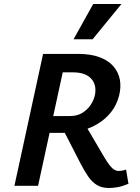

<svg xmlns="http://www.w3.org/2000/svg" viewBox="-20 -927 699 958"><path d="M52 0 195 -658H371Q433 -658 477 -641.5Q521 -625 546 -596Q571 -567 578 -529.5Q585 -492 574 -449Q562 -403 534.5 -368Q507 -333 469 -310Q431 -287 387.5 -275.5Q344 -264 299 -264H154L172 -348H330Q365 -348 391 -364Q417 -380 433 -404.5Q449 -429 454 -455Q463 -504 434.5 -535Q406 -566 344 -566H293L170 0ZM523 11Q487 11 462.5 -4.5Q438 -20 420 -46.5Q402 -73 384 -107L289 -292L392 -327L500 -143Q515 -118 527 -102.5Q539 -87 550 -80.5Q561 -74 571 -74Q578 -74 588.5 -75.5Q599 -77 609 -81L621 -10Q590 3 566.5 7Q543 11 523 11ZM347 -731 445 -907H586L442 -731Z"/></svg>

Font: Ysabeau
Style: Bold Italic
Weight: 700
Italic angle: -12°
Designer: Christian Thalmann (Catharsis Fonts)
Version: Version 2.002